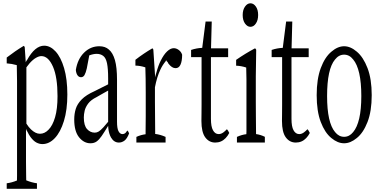

<svg xmlns="http://www.w3.org/2000/svg" viewBox="-20 -880 2310 1172"><path d="M166 -43.9Q156.7 -56.6 147.5 -75.7Q143.1 -81.1 138.7 -93.3Q138.7 -31.2 138.7 22.5Q138.7 69.3 138.7 106.4Q139.2 154.3 139.6 191.9Q139.6 210.9 140.1 220.7Q172.9 234.4 205.6 238.8Q205.6 260.7 205.6 272.5Q205.6 272.5 21 272.5Q21 260.3 21 238.8Q52.2 234.9 83.5 221.7Q84 211.9 84 192.4Q84 154.8 84 107.9Q84 -137.2 84 -384.8Q84 -440.9 82.5 -482.4Q51.8 -491.2 21 -493.2Q21 -514.6 21 -528.8Q72.8 -568.8 124 -599.6Q127.4 -600.6 130.9 -592.3Q133.8 -550.8 137.2 -499.5Q141.1 -511.2 145 -513.2Q193.4 -601.1 249.5 -601.1Q287.1 -601.1 319.3 -565.9Q351.6 -530.8 371.3 -463.9Q391.1 -397 391.1 -303Q391.1 -209 370.1 -141.1Q349.1 -73.2 314.7 -36.9Q280.3 -0.5 238.8 -0.5Q220.2 -0.5 202.1 -10Q184.1 -19.5 166 -43.9ZM160.6 -493.7Q151.9 -483.9 141.1 -468.8Q141.1 -468.8 141.1 -125.5Q155.3 -103 168.9 -90.3Q196.8 -63.5 223.6 -63.5Q252.9 -63.5 276.4 -88.4Q301.3 -113.3 316.2 -164.3Q331.1 -215.3 331.1 -292.5Q331.1 -408.7 303.7 -472.2Q275.4 -537.6 232.4 -537.6Q218.3 -537.6 200 -527.3Q181.6 -517.1 160.6 -493.7Z M657.7 -40.5Q644.5 -63.5 641.1 -98.1Q640.6 -109.9 640.1 -111.8Q615.2 -70.8 600.3 -49.3Q585.4 -27.8 570.1 -16.6Q554.7 -5.4 532.2 -5.4Q492.2 -5.4 462.6 -42Q433.1 -78.6 433.1 -150.9Q433.1 -185.1 442.4 -215.3Q451.7 -245.6 478.8 -273.2Q505.9 -300.8 557.6 -323.7Q582.5 -336.9 640.1 -365.2Q640.1 -388.2 640.1 -401.4Q640.1 -460.9 633.3 -493.7Q626.5 -526.4 610.1 -538.8Q593.8 -551.3 569.8 -551.3Q550.3 -551.3 524.9 -542Q517.6 -506.8 509.8 -462.4Q503.9 -436 495.6 -421.4Q487.8 -408.7 474.6 -408.7Q461.4 -408.7 453.1 -420.4Q444.8 -432.1 442.9 -453.1Q453.6 -519.5 493.2 -558.6Q532.7 -597.7 586.4 -597.7Q622.1 -597.7 644.5 -577.6Q668.9 -557.6 681.6 -513.2Q694.3 -468.8 694.3 -393.1Q694.3 -270 694.3 -137.2Q694.3 -97.7 702.6 -80.6Q711.9 -61.5 727.5 -61.5Q739.3 -61.5 748 -70.8Q752.9 -76.2 757.3 -83.5Q762.7 -79.6 768.1 -65.9Q755.9 -33.7 740 -21.7Q724.1 -9.8 705.6 -9.8Q675.8 -9.8 657.7 -40.5ZM611.8 -103.5Q623 -115.7 640.1 -136.7Q640.1 -136.7 640.1 -327.1Q624.5 -318.8 608.6 -309.6Q592.8 -300.3 569.3 -287.1Q534.7 -270 518.3 -248Q502 -226.1 496.8 -204.1Q491.7 -182.1 491.7 -162.6Q491.7 -113.8 511.5 -92Q531.2 -70.3 558.6 -70.3Q571.3 -70.3 582.8 -77.4Q594.2 -84.5 611.8 -103.5Z M812.5 -44.4Q840.3 -57.1 868.7 -60.5Q868.7 -64 868.7 -64.5Q868.7 -76.2 868.7 -77.6Q869.6 -129.4 869.6 -171.4Q869.6 -219.2 869.6 -257.3Q869.6 -291 869.6 -314.9Q869.6 -405.3 867.2 -468.8Q836.9 -479 806.6 -479.5Q806.6 -502 806.6 -515.1Q857.9 -554.7 909.2 -584.5Q912.6 -585.4 916 -577.1Q921.4 -497.6 927.2 -408.2Q931.2 -427.7 934.6 -437Q945.8 -479.5 961.4 -510.3Q979.5 -546.9 1000.2 -566.4Q1021 -585.9 1040.5 -585.9Q1056.6 -585.9 1071.5 -574.7Q1086.4 -563.5 1091.8 -545.9Q1091.8 -505.9 1081.1 -483.9Q1071.3 -463.9 1051.8 -463.9Q1040.5 -463.9 1029.8 -470.7Q1019 -477.5 1007.8 -492.2Q1003.4 -503.4 998.5 -504.9Q996.6 -512.2 995.1 -510.3Q993.2 -512.7 990.7 -505.4Q972.2 -483.4 959 -455.1Q938 -411.1 925.8 -347.2Q925.8 -307.1 925.8 -257.3Q925.8 -217.8 927.2 -78.1Q927.2 -77.1 927.2 -66.4Q927.2 -66.4 927.2 -62.5Q959 -58.6 990.7 -44.4Q990.7 -31.7 990.7 -9.8Q990.7 -9.8 812.5 -9.8Q812.5 -31.7 812.5 -44.4Z M1209.5 -141.6Q1209.5 -164.1 1210 -186Q1210.4 -208 1210.4 -243.2Q1210.4 -392.1 1210.4 -531.2Q1210.4 -531.2 1146.5 -531.2Q1146.5 -558.1 1146.5 -575.2Q1180.2 -586.4 1214.4 -587.9Q1224.6 -673.3 1234.9 -748.5Q1234.9 -748.5 1272.5 -748.5Q1270.5 -671.4 1268.1 -585Q1268.1 -585 1372.6 -585Q1372.6 -563 1372.6 -531.2Q1372.6 -531.2 1267.6 -531.2Q1267.6 -347.7 1267.6 -154.8Q1267.6 -107.4 1279.8 -85.4Q1292.5 -61.5 1314.9 -61.5Q1329.1 -61.5 1342.8 -71.3Q1353.5 -79.1 1365.2 -91.3Q1372.1 -84.5 1379.4 -68.4Q1370.1 -50.3 1357.4 -37.1Q1331.5 -9.8 1293.9 -9.8Q1256.3 -9.8 1232.9 -41.5Q1209.5 -73.2 1209.5 -141.6Z M1508.8 -716.3Q1489.7 -716.3 1475.6 -736.3Q1461.4 -756.3 1461.4 -788.1Q1461.4 -819.8 1475.6 -839.8Q1489.7 -859.9 1508.8 -859.9Q1527.8 -859.9 1541.7 -840.3Q1555.7 -820.8 1555.7 -788.6Q1555.7 -756.3 1541.7 -736.3Q1527.8 -716.3 1508.8 -716.3ZM1426.3 -44.4Q1455.1 -57.6 1483.9 -61Q1483.9 -61 1483.9 -64.9Q1484.4 -76.2 1484.4 -77.1Q1484.4 -128.9 1484.4 -170.9Q1484.4 -288.1 1484.4 -395.5Q1484.4 -428.7 1482.9 -467.8Q1452.1 -478 1421.4 -479Q1421.4 -502 1421.4 -514.6Q1478.5 -554.2 1535.6 -584.5Q1540 -585 1543.9 -576.2Q1543 -500.5 1541.5 -415Q1541.5 -340.3 1541.5 -256.3Q1541.5 -218.8 1542 -171.9Q1542.5 -125 1543 -61.5Q1569.8 -58.1 1596.7 -44.9Q1596.7 -32.2 1596.7 -9.8Q1596.7 -9.8 1426.3 -9.8Q1426.3 -31.7 1426.3 -44.4Z M1701.2 -141.6Q1701.2 -164.1 1701.7 -186Q1702.1 -208 1702.1 -243.2Q1702.1 -392.1 1702.1 -531.2Q1702.1 -531.2 1638.2 -531.2Q1638.2 -558.1 1638.2 -575.2Q1671.9 -586.4 1706.1 -587.9Q1716.3 -673.3 1726.6 -748.5Q1726.6 -748.5 1764.2 -748.5Q1762.2 -671.4 1759.8 -585Q1759.8 -585 1864.3 -585Q1864.3 -563 1864.3 -531.2Q1864.3 -531.2 1759.3 -531.2Q1759.3 -347.7 1759.3 -154.8Q1759.3 -107.4 1771.5 -85.4Q1784.2 -61.5 1806.6 -61.5Q1820.8 -61.5 1834.5 -71.3Q1845.2 -79.1 1856.9 -91.3Q1863.8 -84.5 1871.1 -68.4Q1861.8 -50.3 1849.1 -37.1Q1823.2 -9.8 1785.6 -9.8Q1748 -9.8 1724.6 -41.5Q1701.2 -73.2 1701.2 -141.6Z M2135.7 -73.7Q2160.2 -102.5 2172.9 -157.7Q2185.5 -212.9 2185.5 -294.2Q2185.5 -375.5 2172.9 -431.9Q2160.2 -488.3 2135.7 -517.1Q2112.8 -546.4 2080.6 -546.4Q2048.3 -546.4 2024.9 -516.6Q1976.6 -459 1976.6 -293.5Q1976.6 -131.3 2025.4 -73.7Q2048.3 -44.9 2080.6 -44.9Q2112.8 -44.9 2135.7 -73.7ZM2002.4 -37.6Q1962.9 -69.8 1938 -135.3Q1913.1 -200.7 1913.1 -299.1Q1913.1 -397.5 1938 -464.4Q1962.9 -531.2 2002.9 -564.5Q2041.5 -597.7 2080.6 -597.7Q2119.6 -597.7 2158.2 -564.5Q2197.8 -531.2 2223.4 -464.4Q2249 -397.5 2249 -299.3Q2249 -201.2 2223.4 -135.3Q2197.8 -69.3 2158.2 -37.6Q2119.6 -5.4 2080.3 -5.4Q2041 -5.4 2002.4 -37.6Z"/></svg>

Font: Scarab Serif
Style: Light
Weight: 300
Designer: John Roberts
Foundry: Scarab
Version: 1.0